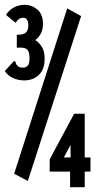

<svg xmlns="http://www.w3.org/2000/svg" viewBox="-30 -710 400 800"><path d="M71 -375Q46 -375 24 -385Q2 -395 -10 -414L23 -450L29 -456L35 -452Q34 -442 49 -431Q56 -428 66 -428Q77 -428 85 -436Q93 -444 93 -467Q93 -497 81 -505.5Q69 -514 40 -511V-565Q70 -565 79 -575.5Q88 -586 88 -604Q88 -618 83 -627Q78 -636 67 -636Q47 -636 35 -615L-5 -648Q8 -669 29 -679.5Q50 -690 71 -690Q103 -690 126 -670Q149 -650 149 -611Q149 -586 139.5 -569Q130 -552 117 -543Q132 -534 144 -515.5Q156 -497 156 -465Q156 -421 132 -398Q108 -375 71 -375ZM86 44 29 14 250 -675 308 -643ZM262 5H177V-46L279 -236H323V-54H347V5H323V70H262ZM264 -54V-106L236 -54Z"/></svg>

Font: Inconsolata ExtraCondensed Black
Style: Regular
Weight: 900
Width: 2
Monospace: yes
Designer: Raph Levien, Cyreal, Brenton Simpson
Foundry: Raph Levien, Cyreal, Google
Version: Version 3.001; ttfautohint (v1.8.2.53-6de2)